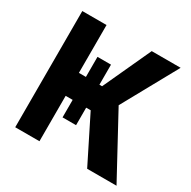

<svg xmlns="http://www.w3.org/2000/svg" viewBox="-162 -885 1035 1041"><g transform="rotate(30 356.0 -364.0)"><path d="M258.8 -553.5H343.4V-174.6H258.8ZM63.3 0V-727.5H215V-427.9H360L497.9 -727.5H678.9L489.3 -383.8L697.5 0H513.7L371.7 -284.2H215V0Z"/></g></svg>

Font: GitLab Sans
Style: Regular
Weight: 400
Designer: Rasmus Andersson
Foundry: Modifications by GitLab B.V., manufactured by rsms
Version: Version 4.000;git-c8fb6b7